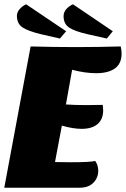

<svg xmlns="http://www.w3.org/2000/svg" viewBox="-23 -877 588 897"><path d="M545 -626Q545 -580 514 -557.5Q483 -535 426 -535Q375 -535 314 -551L285 -389Q324 -386 381 -386Q433 -386 457 -387Q459 -369 459 -362Q459 -320 433 -297.5Q407 -275 358 -275Q319 -275 266 -290L234 -120Q256 -119 308 -119Q398 -119 422 -125Q436 -105 436 -79Q436 -47 413.5 -23.5Q391 0 349 0H-3L120 -660Q228 -657 331 -657Q434 -657 541 -660Q545 -644 545 -626ZM257 -697 169 -717Q107 -732 81.5 -749.5Q56 -767 56 -803Q56 -819 68 -833.5Q80 -848 99 -857L286 -731ZM476 -697 387 -717Q325 -731 299.5 -748.5Q274 -766 274 -802Q274 -819 286 -833.5Q298 -848 318 -857L504 -731Z"/></svg>

Font: Sansita ExtraBold Italic
Style: Regular
Weight: 800
Italic angle: -11°
Designer: Pablo Cosgaya
Foundry: Omnibus-Type
Version: Version 1.006